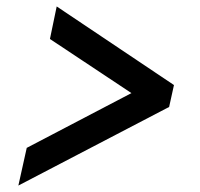

<svg xmlns="http://www.w3.org/2000/svg" viewBox="-20 -576 620 596"><path d="M37 0 63 -117 388 -287 135 -455 156 -556 520 -312 505 -244Z"/></svg>

Font: Sometype Mono
Style: Bold Italic
Weight: 700
Italic angle: -12°
Monospace: yes
Designer: Ryoichi Tsunekawa
Foundry: Dharma Type
Version: Version 1.000; ttfautohint (v1.8.3)